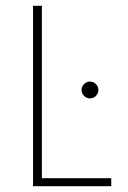

<svg xmlns="http://www.w3.org/2000/svg" viewBox="-20 -645 443 665"><path d="M94.4 0V-625H125V-27.8H365.3V0ZM291.7 -304.2Q279.9 -304.2 271.2 -312.8Q262.5 -321.5 262.5 -333.3Q262.5 -345.1 271.2 -353.8Q279.9 -362.5 291.7 -362.5Q303.5 -362.5 312.2 -353.8Q320.8 -345.1 320.8 -333.3Q320.8 -321.5 312.2 -312.8Q303.5 -304.2 291.7 -304.2Z"/></svg>

Font: Afacad Flux Thin
Style: Regular
Weight: 250
Designer: Kristian Moeller
Foundry: Dicotype
Version: Version 1.100